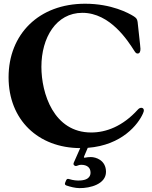

<svg xmlns="http://www.w3.org/2000/svg" viewBox="-20 -761 798 1005"><path d="M395.6 223.7C452.8 224.4 534.8 202.4 534.8 138.5C534.8 77.1 480.8 61.1 456 61.1C445.3 61.1 435.7 62.1 427.2 63.9C419 65.7 417.6 63.9 420.8 56.5L439.3 12.8C619.7 -1.1 703.5 -111.2 728 -166.2C732.2 -175.4 733 -179.7 733 -183.2C733 -193.2 725.9 -196.7 719.5 -196.7C713.1 -196.7 706.7 -193.2 701.7 -187.5C621.4 -98.7 534.1 -67.5 457.4 -67.5C260.7 -67.5 196.7 -272.7 196.7 -411.2C196.7 -563.2 273.4 -693.9 411.2 -693.9C557.5 -693.9 650.6 -545.5 682.5 -495.7C688.9 -485.8 692.5 -480.8 700.3 -480.8C710.2 -480.8 715.2 -489.3 715.2 -505C715.2 -511.4 714.5 -516.3 700.3 -646.3C698.2 -662.6 691.8 -668.3 678.3 -676.8C654.1 -691.8 564.6 -741.5 425.4 -741.5C183.2 -741.5 24.9 -581.7 24.9 -356.5C24.9 -133.2 180.4 13.5 399.9 14.2L366.1 90.6C363.3 98 364.3 102.3 371.4 106.5C373.2 107.2 375 108 377.1 108C384.2 108 391.3 101.6 404.8 101.6C438.2 101.6 453.8 118.6 453.8 142C453.8 150.6 453.8 183.9 391.3 183.9C384.2 183.9 365.8 183.9 340.9 176.1C333.1 174 329.5 175.8 326 183.2L321 195.3C318.2 203.1 320 206.7 327.4 209.9C349.1 217.3 373.6 223.4 395.6 223.7Z"/></svg>

Font: Margiela Serif
Style: Bold
Weight: 700
Designer: Andreas Faust, Stefan Endress
Version: Version 1.002;FEAKit 1.0